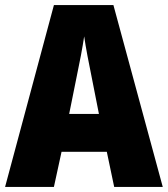

<svg xmlns="http://www.w3.org/2000/svg" viewBox="-20 -735 660 755"><path d="M429 0H620L426 -715H192L0 0H192L222 -138H400ZM340 -434 369 -287H252L282 -436C293 -487 305 -551 311 -592C317 -549 330 -483 340 -434Z"/></svg>

Font: Noto Sans Armenian Condensed Black
Style: Regular
Weight: 900
Width: 3
Designer: Monotype Design Team
Foundry: Monotype Imaging Inc.
Version: Version 2.008